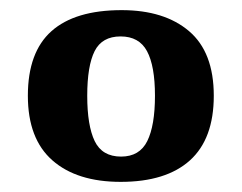

<svg xmlns="http://www.w3.org/2000/svg" viewBox="-20 -739 477 379"><path d="M218.3 -380Q131.7 -380 83.4 -422.5Q35 -465 35 -550Q35 -636 81.6 -677.5Q128.2 -719 220.2 -719Q304.4 -719 353.2 -677.5Q402 -636 402 -550Q402 -465 355 -422.5Q307.9 -380 218.3 -380ZM219 -429.9Q255.5 -429.9 270.7 -460.5Q285.9 -491.2 285.9 -550Q285.9 -608.8 270.2 -638Q254.6 -667.1 218 -667.1Q181.5 -667.1 166.8 -638.1Q152.2 -609 152.2 -550Q152.2 -491.2 166.9 -460.5Q181.7 -429.9 219 -429.9Z"/></svg>

Font: Noto Serif Khmer
Style: Regular
Weight: 400
Designer: Danh Hong and the Monotype Design Team
Foundry: Monotype Imaging Inc.
Version: Version 2.003